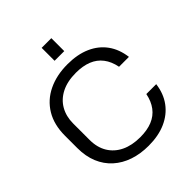

<svg xmlns="http://www.w3.org/2000/svg" viewBox="-253 -1086 1249 1249"><g transform="rotate(-45 371.5 -461.5)"><path d="M385 10Q310 10 248 -11Q186 -32 140.5 -73Q95 -114 70.5 -173Q46 -232 46 -308V-421Q46 -523 89 -594Q132 -665 209 -702Q286 -739 386 -739Q478 -739 545.5 -709Q613 -679 653 -623.5Q693 -568 703 -490H612Q601 -547 571.5 -585.5Q542 -624 495.5 -642.5Q449 -661 386 -661Q307 -661 252 -633Q197 -605 168.5 -555Q140 -505 140 -440V-289Q140 -220 170 -170.5Q200 -121 255 -94.5Q310 -68 386 -68Q450 -68 496.5 -87Q543 -106 572 -144.5Q601 -183 612 -239H703Q693 -161 652 -105.5Q611 -50 543.5 -20Q476 10 385 10ZM343 -814V-933H432V-814Z"/></g></svg>

Font: Hubot Sans
Style: Regular
Weight: 400
Designer: Deni Anggara
Foundry: GitHub, Inc., Subsidiary of Microsoft Corporation
Version: Version 2.000